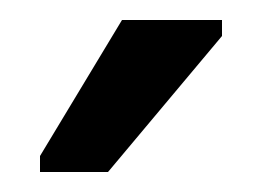

<svg xmlns="http://www.w3.org/2000/svg" viewBox="-20 -754 262 192"><path d="M88 -582H20V-598L102 -734H202V-718Z"/></svg>

Font: AR One Sans
Style: Regular
Weight: 400
Designer: Niteesh Yadav
Foundry: Niteesh Yadav
Version: Version 1.001;gftools[0.9.33]